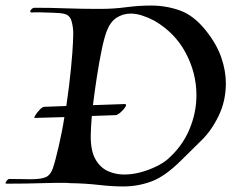

<svg xmlns="http://www.w3.org/2000/svg" viewBox="-58 -662 838 692"><path d="M68 -237Q63 -236 69 -246Q75 -256 85 -266.5Q95 -277 101 -277L181 -280Q192 -354 198 -417Q204 -480 205 -509Q205 -516 205.5 -524Q206 -532 206 -541Q206 -565 199.5 -587Q193 -609 170 -613Q160 -615 135.5 -616Q111 -617 88 -617.5Q65 -618 57 -617Q51 -617 51 -621Q51 -625 56 -629.5Q61 -634 66 -634Q124 -634 180 -632Q236 -630 285 -630H306Q351 -630 396.5 -636Q442 -642 487 -642Q540 -642 590 -624.5Q640 -607 684 -552Q723 -503 739.5 -455Q756 -407 756 -362Q756 -298 730 -244.5Q704 -191 669 -157L596 -85Q538 -27 489 -8.5Q440 10 386 10Q345 10 298 4.5Q251 -1 192 -2Q185 -3 173.5 -3Q162 -3 145 -3Q130 -3 100.5 -2Q71 -1 35.5 -0.5Q0 0 -34 0H-35Q-38 0 -38 -2Q-38 -6 -33 -11.5Q-28 -17 -25 -17Q0 -17 18.5 -16.5Q37 -16 52 -16Q90 -16 107 -23.5Q124 -31 132.5 -55.5Q141 -80 153 -132Q159 -158 164.5 -185.5Q170 -213 174 -240ZM389 -33Q420 -33 450.5 -41.5Q481 -50 506 -62.5Q531 -75 545 -87Q598 -133 624 -194Q650 -255 650 -319Q650 -399 611 -472Q572 -545 497 -588Q476 -599 454.5 -606Q433 -613 413 -613Q385 -613 362 -598Q339 -583 326 -548Q317 -524 308 -480Q299 -436 291 -384Q283 -332 277 -283L391 -287Q400 -287 394 -277Q388 -267 376.5 -257Q365 -247 358 -247L273 -244Q269 -198 269 -170Q269 -118 286 -88Q303 -58 330.5 -45.5Q358 -33 389 -33Z"/></svg>

Font: Tapestry
Style: Regular
Weight: 400
Designer: Robert E. Leuschke
Foundry: Robert E. Leuschke
Version: Version 1.010; ttfautohint (v1.8.4.7-5d5b)